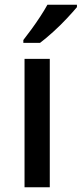

<svg xmlns="http://www.w3.org/2000/svg" viewBox="-20 -786 343 806"><path d="M189 0H83V-539H189ZM303 -756Q288 -738 261 -709Q234 -680 203 -652Q172 -624 148 -606H78V-618Q93 -637 112 -663Q131 -689 149 -716.5Q167 -744 179 -766H303Z"/></svg>

Font: Noto Sans Ol Chiki Medium
Style: Regular
Weight: 500
Designer: Monotype Design Team, Lewis McGuffie
Foundry: Monotype Imaging Inc.
Version: Version 2.003; ttfautohint (v1.8.4.7-5d5b)